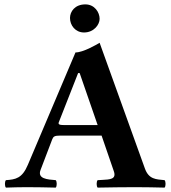

<svg xmlns="http://www.w3.org/2000/svg" viewBox="-20 -853 780 875"><path d="M165 -79 218 -218C223 -231 229 -235 253 -235H443L499 -72C511 -36 482 -35 444 -33C438 -33 431 -32 425 -32C419 -26 419 -4 425 2C462 1 557 0 596 0C637 0 693 1 730 2C736 -4 736 -26 730 -32C691 -36 658 -35 640 -86L434 -658C419 -649 359 -614 324 -614L107 -102C81 -40 51 -35 7 -32C1 -26 1 -4 7 2C44 1 62 0 101 0C142 0 197 1 234 2C240 -4 240 -26 234 -32C196 -35 149 -38 165 -79ZM273 -283C251 -283 244 -286 248 -296L336 -520H343L425 -283ZM299 -771C299 -738 323 -705 363 -705C408 -705 434 -741 434 -767C434 -797 411 -833 369 -833C322 -833 299 -801 299 -771Z"/></svg>

Font: Libertinus Serif
Style: Bold
Weight: 700
Designer: Philipp H. Poll, Khaled Hosny
Foundry: Caleb Maclennan
Version: Version 7.050;RELEASE